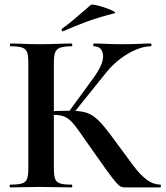

<svg xmlns="http://www.w3.org/2000/svg" viewBox="-20 -814 719 834"><path d="M522 0Q513 0 505.5 -3Q498 -6 484.5 -21Q471 -36 446 -70.5Q421 -105 377 -168Q345 -213 325 -242Q305 -271 289.5 -286.5Q274 -302 257 -308.5Q240 -315 214 -315Q205 -315 195 -314Q185 -313 174 -312L173 -330Q242 -333 282 -333Q319 -333 344 -327.5Q369 -322 389.5 -306.5Q410 -291 433.5 -262.5Q457 -234 490 -188Q530 -133 559.5 -94Q589 -55 616.5 -34Q644 -13 676 -12Q679 -12 679 -6Q679 0 676 0ZM25 0Q22 0 22 -6Q22 -12 25 -12Q58 -12 75 -17Q92 -22 97.5 -37Q103 -52 103 -81V-544Q103 -573 97.5 -587.5Q92 -602 75.5 -607.5Q59 -613 26 -613Q23 -613 23 -619Q23 -625 26 -625Q52 -625 84 -623.5Q116 -622 152 -622Q193 -622 228.5 -623.5Q264 -625 291 -625Q294 -625 294 -619Q294 -613 291 -613Q259 -613 242 -607Q225 -601 219.5 -586Q214 -571 214 -542V-81Q214 -52 219.5 -37Q225 -22 241.5 -17Q258 -12 291 -12Q294 -12 294 -6Q294 0 291 0Q263 0 228 -1Q193 -2 152 -2Q116 -2 83.5 -1Q51 0 25 0ZM295 -317 277 -326 387 -477Q432 -539 427.5 -576Q423 -613 387 -613Q385 -613 385 -619Q385 -625 387 -625Q411 -625 441 -623.5Q471 -622 511 -622Q557 -622 583.5 -623.5Q610 -625 635 -625Q638 -625 638 -619Q638 -613 635 -613Q606 -613 571 -598.5Q536 -584 502.5 -558.5Q469 -533 443 -501ZM254 -678Q250 -677 248 -682.5Q246 -688 249 -689Q285 -715 315 -741.5Q345 -768 375 -793Q379 -796 398.5 -791.5Q418 -787 439.5 -779.5Q461 -772 473.5 -765Q486 -758 476 -756Q409 -739 357 -720Q305 -701 254 -678Z"/></svg>

Font: Cormorant Garamond Light
Style: Regular
Weight: 300
Designer: Christian Thalmann (Catharsis Fonts)
Foundry: Catharsis Fonts
Version: Version 4.001